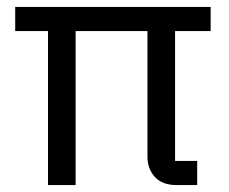

<svg xmlns="http://www.w3.org/2000/svg" viewBox="-20 -536 662 556"><path d="M487 -70H551V0H492Q450 0 428.5 -23.5Q407 -47 407 -82V-446H199V0H119V-446H24V-516H590V-446H487Z"/></svg>

Font: Aneliza
Style: Regular
Weight: 400
Designer: Mike Abbink, Paul van der Laan, Pieter van Rosmalen
Foundry: Bold Monday
Version: Version 3.001;September 8, 2019;FontCreator 11.5.0.2425 64-b